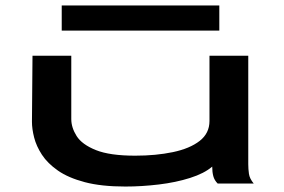

<svg xmlns="http://www.w3.org/2000/svg" viewBox="-20 -672 1040 703"><path d="M439 11Q351 11 290.5 -5Q230 -21 192 -47.5Q154 -74 133.5 -105.5Q113 -137 105 -168.5Q97 -200 97 -226L99 -468H241V-236Q241 -205 260.5 -174Q280 -143 331 -122.5Q382 -102 475 -102Q551 -102 613 -115Q675 -128 711 -156Q747 -184 747 -229V-468H889V-71Q889 -53 891.5 -35.5Q894 -18 909 0H777Q765 -12 761 -27Q757 -42 757 -62Q728 -37 676 -20.5Q624 -4 561.5 3.5Q499 11 439 11ZM206 -560V-652H783V-560Z"/></svg>

Font: Inconsolata UltraExpanded ExtraBold
Style: Regular
Weight: 800
Width: 9
Monospace: yes
Designer: Raph Levien, Cyreal, Brenton Simpson
Foundry: Raph Levien, Cyreal, Google
Version: Version 3.001; ttfautohint (v1.8.2.53-6de2)